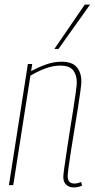

<svg xmlns="http://www.w3.org/2000/svg" viewBox="-20 -810 414 840"><path d="M102 -530H121L116 -499Q148 -516 181.5 -528Q215 -540 250 -540Q296 -540 316 -516Q336 -492 336 -453Q336 -444 332 -413Q328 -382 321 -338Q314 -294 306 -245.5Q298 -197 291 -153Q284 -109 280 -78Q276 -47 276 -39Q276 -7 306 -7Q312 -7 319 -8.5Q326 -10 335 -14L339 2Q328 7 319 8.5Q310 10 302 10Q283 10 270 -1.5Q257 -13 257 -36Q257 -46 261.5 -77.5Q266 -109 272.5 -152.5Q279 -196 286.5 -243.5Q294 -291 301 -334.5Q308 -378 312 -409Q316 -440 316 -450Q316 -481 300.5 -502Q285 -523 243 -523Q212 -523 178.5 -510.5Q145 -498 113 -479L38 0H19ZM218 -596 351 -790H374L236 -596Z"/></svg>

Font: Georama SemiCondensed Thin
Style: Italic
Weight: 100
Width: 4
Italic angle: -9°
Designer: Jean-Baptiste Levee
Foundry: Production Type
Version: Version 1.000